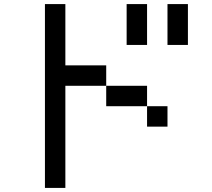

<svg xmlns="http://www.w3.org/2000/svg" viewBox="-20 -920 1040 940"><path d="M800 -400V-300H700V-400ZM800 -700V-900H900V-700ZM200 0V-900H300V-600H500V-500H300V0ZM500 -500H700V-400H500ZM600 -700V-900H700V-700Z"/></svg>

Font: Galmuri9 Regular
Style: Regular
Weight: 400
Designer: Lee Minseo (quiple)
Version: Version 2.399;hotconv 1.1.1;makeotfexe 2.6.0 DEVELOPMENT